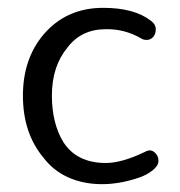

<svg xmlns="http://www.w3.org/2000/svg" viewBox="-20 -465 465 495"><path d="M39.1 -218.4Q39.1 -313.8 93.1 -377Q151.7 -444.8 246 -444.8Q326.4 -444.8 369 -411.5Q381.6 -402.3 381.6 -389.7Q381.6 -377 374.7 -369.5Q367.8 -362.1 358.6 -362.1Q349.4 -362.1 344.8 -365.5Q301.1 -390.8 252.9 -389.7Q189.7 -389.7 154 -342.5Q113.8 -294.3 113.8 -218.4Q113.8 -148.3 142.5 -100Q177 -44.8 252.9 -44.8Q294.3 -44.8 354 -73.6Q370.1 -82.8 381.6 -69Q388.5 -62.1 388.5 -50Q388.5 -37.9 373.6 -25.9Q358.6 -13.8 337.9 -6.9Q287.4 10.3 240.2 9.8Q193.1 9.2 155.2 -8Q117.2 -25.3 92 -58.6Q39.1 -121.8 39.1 -218.4Z"/></svg>

Font: Mallanna
Style: Regular
Weight: 400
Designer: Purushoth Kumar Guthula
Foundry: Andhrapradesh Society for Knowledge Networks
Version: Version 1.0.4; ttfautohint (vUNKNOWN) -l 7 -r 28 -G 50 -x 13